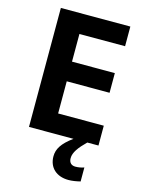

<svg xmlns="http://www.w3.org/2000/svg" viewBox="-138 -794 834 1113"><g transform="rotate(15 279.0 -238.0)"><path d="M502 -596V-714H85V0H352C288 47 266 84 266 128C266 195 313 238 385 238C407 238 431 234 456 228V144C439 150 421 153 404 153C381 153 365 140 365 112C365 78 391 43 435 0H502V-119H228V-312H485V-430H228V-596Z"/></g></svg>

Font: Kathrein 75 Bold
Style: Regular
Weight: 700
Designer: Lazydogs Typefoundry, based on Open Sans by Ascender Corporation
Foundry: Lazydogs Typefoundry
Version: Version 1.003;PS 001.003;hotconv 1.0.88;makeotf.lib2.5.64775